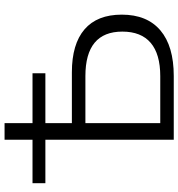

<svg xmlns="http://www.w3.org/2000/svg" viewBox="10 -792 782 842"><g transform="rotate(-90 401.0 -371.0)"><path d="M209.2 0V-742H281.9V-446.8H504.8Q628.7 -446.8 693.3 -391.3Q757.8 -335.8 757.8 -227.8Q757.8 -117.1 688.6 -58.5Q619.5 0 488.7 0ZM281.9 -59.2H488.2Q584.9 -59.2 634.2 -101.2Q683.4 -143.2 683.4 -225.5Q683.4 -387.5 488.2 -387.5H281.9ZM18.6 -563V-619.4H500.6V-563Z"/></g></svg>

Font: Montserrat Thin
Style: Regular
Weight: 100
Designer: Julieta Ulanovsky
Foundry: Julieta Ulanovsky
Version: Version 9.000